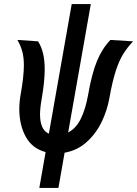

<svg xmlns="http://www.w3.org/2000/svg" viewBox="-20 -750 675 945"><path d="M204.5 -1.5Q138.5 -19 106.8 -77Q75 -135 75 -213Q75 -246.5 81.5 -284.5Q97.5 -374 97.5 -428.5Q97.5 -468.5 89.5 -497.2Q81.5 -526 65.5 -553.5L167.5 -546.5Q184 -520 192 -486.8Q200 -453.5 200 -408.5Q200 -349 185.5 -265.5Q177 -218 177 -186.5Q177 -151 187.2 -126.8Q197.5 -102.5 220.5 -92L333 -730H427L315.5 -98Q355 -118.5 378.2 -166.5Q401.5 -214.5 413.5 -282.5Q431.5 -386.5 457 -448.8Q482.5 -511 523.5 -553.5L635 -546.5Q606 -516 585.8 -483Q565.5 -450 549 -398.5Q532.5 -347 518.5 -267.5Q507.5 -206 479.8 -148.8Q452 -91.5 405.8 -50.2Q359.5 -9 298 1.5L267.5 175H173.5Z"/></svg>

Font: JuliaMono BoldItalic
Style: Regular
Weight: 700
Italic angle: -9°
Monospace: yes
Designer: cormullion
Foundry: corm
Version: Version 0.049; ttfautohint (v1.8.4)